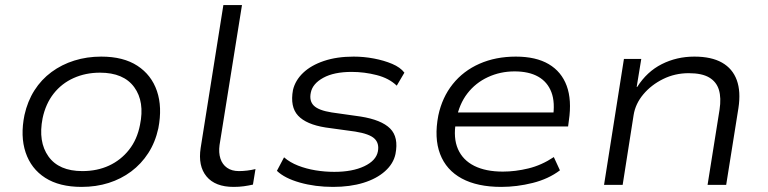

<svg xmlns="http://www.w3.org/2000/svg" viewBox="-20 -725 3013 753"><path d="M300 8Q213 8 157.5 -27.5Q102 -63 80.5 -127Q59 -191 76 -274Q88 -328 115 -370.5Q142 -413 182 -442.5Q222 -472 271.5 -487.5Q321 -503 377 -503Q464 -503 519 -467Q574 -431 595.5 -368Q617 -305 601 -222Q589 -167 561.5 -124.5Q534 -82 494.5 -52.5Q455 -23 406 -7.5Q357 8 300 8ZM303 -54Q361 -54 407.5 -75.5Q454 -97 486 -137.5Q518 -178 529 -235Q548 -326 506.5 -383Q465 -440 372 -440Q316 -440 269 -419Q222 -398 190.5 -358Q159 -318 147 -261Q129 -169 170 -111.5Q211 -54 303 -54Z M896 8Q824 8 790 -33Q756 -74 767 -145L856 -705H929L841 -156Q837 -126 844.5 -103Q852 -80 870.5 -67Q889 -54 917 -54Q932 -54 949 -56Q966 -58 982 -62L972 -1Q954 3 936 5.5Q918 8 896 8Z M1286 8Q1216 8 1156 -9Q1096 -26 1066 -55L1094 -108Q1117 -88 1149 -75.5Q1181 -63 1217.5 -57Q1254 -51 1291 -51Q1362 -51 1408.5 -73Q1455 -95 1462 -131Q1468 -163 1448.5 -181.5Q1429 -200 1373 -209L1257 -225Q1181 -237 1149 -271.5Q1117 -306 1129 -372Q1138 -410 1169 -439.5Q1200 -469 1250.5 -486Q1301 -503 1367 -503Q1407 -503 1446.5 -495.5Q1486 -488 1518 -474.5Q1550 -461 1566 -440L1536 -389Q1506 -418 1457.5 -430.5Q1409 -443 1359 -443Q1290 -443 1248 -420Q1206 -397 1199 -362Q1192 -329 1211 -310.5Q1230 -292 1281 -284L1394 -268Q1476 -255 1510 -221Q1544 -187 1531 -121Q1523 -83 1490 -53.5Q1457 -24 1405 -8Q1353 8 1286 8Z M1946 8Q1852 8 1791 -25Q1730 -58 1706 -121Q1682 -184 1699 -272Q1714 -343 1755.5 -395Q1797 -447 1860.5 -475Q1924 -503 2003 -503Q2082 -503 2132 -473.5Q2182 -444 2202.5 -388.5Q2223 -333 2211 -252L2208 -229H1744L1753 -284H2175L2148 -261Q2158 -323 2142.5 -363.5Q2127 -404 2090.5 -424.5Q2054 -445 1998 -445Q1942 -445 1893.5 -422.5Q1845 -400 1813 -358.5Q1781 -317 1770 -258L1768 -247Q1757 -184 1776 -140.5Q1795 -97 1840 -74.5Q1885 -52 1952 -52Q2001 -52 2052.5 -64.5Q2104 -77 2152 -109L2176 -57Q2131 -23 2069 -7.5Q2007 8 1946 8Z M2349 0 2427 -494H2495L2477 -384H2479Q2517 -444 2575.5 -473.5Q2634 -503 2703 -503Q2770 -503 2811.5 -479.5Q2853 -456 2869.5 -411Q2886 -366 2876 -301L2828 0H2755L2802 -295Q2809 -341 2799.5 -372.5Q2790 -404 2761.5 -421Q2733 -438 2681 -438Q2627 -438 2580.5 -415Q2534 -392 2503 -355Q2472 -318 2465 -274L2422 0Z"/></svg>

Font: Nunito Sans 7pt SemiExpanded Light
Style: Italic
Weight: 300
Width: 6
Italic angle: -9°
Designer: Vernon Adams
Foundry: Vernon Adams
Version: Version 3.101;gftools[0.9.27]